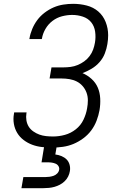

<svg xmlns="http://www.w3.org/2000/svg" viewBox="-20 -763 640 1003"><path d="M252 8Q225 8 198.5 5Q172 2 148 -7Q124 -16 103.5 -31.5Q83 -47 70 -68.5Q57 -90 52.5 -116Q48 -142 53 -169L54 -176H119L118 -171Q115 -152 118 -134Q121 -116 130 -101.5Q139 -87 154 -76.5Q169 -66 185.5 -60Q202 -54 220.5 -52Q239 -50 257 -50Q288 -50 319 -58.5Q350 -67 376 -87.5Q402 -108 416 -137.5Q430 -167 435 -197Q439 -218 439 -239Q439 -260 432 -279Q425 -298 412 -313Q399 -328 381.5 -337Q364 -346 343.5 -349.5Q323 -353 302 -353H239L249 -411H312Q330 -411 349 -413.5Q368 -416 386 -423.5Q404 -431 420 -442.5Q436 -454 448 -470Q460 -486 466.5 -504Q473 -522 476 -540Q481 -569 477 -597.5Q473 -626 456.5 -646.5Q440 -667 413 -676Q386 -685 357 -685Q331 -685 304 -678Q277 -671 254.5 -654Q232 -637 217.5 -612Q203 -587 199 -561L198 -559H133L134 -562Q138 -587 148.5 -612Q159 -637 175 -658.5Q191 -680 213.5 -697Q236 -714 260.5 -724.5Q285 -735 311 -739Q337 -743 362 -743Q399 -743 433.5 -734Q468 -725 493.5 -703Q519 -681 532 -648Q545 -615 545 -579Q545 -568 544 -556.5Q543 -545 541 -533Q537 -508 527.5 -483.5Q518 -459 500 -438.5Q482 -418 458.5 -404Q435 -390 411 -381Q437 -370 458.5 -350.5Q480 -331 491 -305Q502 -279 503.5 -248.5Q505 -218 500 -188Q495 -160 484.5 -132.5Q474 -105 456.5 -81.5Q439 -58 414.5 -40Q390 -22 363.5 -11Q337 0 308.5 4Q280 8 252 8ZM92 220 102 162H217Q228 162 238.5 160.5Q249 159 259.5 155.5Q270 152 278.5 143.5Q287 135 289 124Q291 114 285.5 105Q280 96 270.5 92Q261 88 251 86.5Q241 85 230 85H197L219 -50H285L269 44Q286 46 301.5 52.5Q317 59 328 70Q339 81 343.5 97.5Q348 114 345 131Q343 145 336 159Q329 173 317.5 184Q306 195 292.5 202Q279 209 265 213Q251 217 236 218.5Q221 220 207 220Z"/></svg>

Font: Iosevka Aile Light
Style: Italic
Weight: 300
Italic angle: -9°
Designer: Belleve Invis
Foundry: Belleve Invis
Version: Version 31.1.0; ttfautohint (v1.8.4)